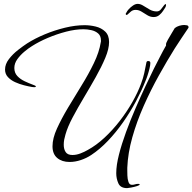

<svg xmlns="http://www.w3.org/2000/svg" viewBox="-20 -761 993 991"><path d="M636 210Q602 210 591 185.5Q580 161 580 133Q580 92 594 37Q608 -18 630.5 -79.5Q653 -141 679.5 -202Q706 -263 731 -316.5Q756 -370 775 -408Q790 -437 805.5 -467.5Q821 -498 837 -526V-533Q837 -539 846.5 -556Q856 -573 867 -591Q878 -609 882 -616Q892 -624 905.5 -628Q919 -632 931 -632Q935 -632 944 -630.5Q953 -629 953 -621V-618Q935 -591 917 -564.5Q899 -538 882 -511Q842 -447 800 -371.5Q758 -296 722 -215Q686 -134 663 -52.5Q640 29 637 105V119Q637 127 637.5 145Q638 163 643 178Q648 193 661 193Q669 193 677 190.5Q685 188 693 188Q694 188 697.5 188.5Q701 189 701 191Q701 195 687 199.5Q673 204 657 207Q641 210 636 210ZM339 75Q300 75 275.5 54.5Q251 34 251 -6Q251 -47 274 -97.5Q297 -148 331 -205Q365 -262 401 -320Q437 -378 464.5 -435Q492 -492 500 -542Q501 -544 501 -547Q501 -550 501 -552Q501 -576 486.5 -588.5Q472 -601 451 -605.5Q430 -610 411 -610Q369 -610 321 -597.5Q273 -585 227 -565.5Q181 -546 145 -523Q127 -512 106 -494.5Q85 -477 69.5 -455.5Q54 -434 54 -410Q54 -385 69.5 -368.5Q85 -352 107.5 -341.5Q130 -331 149 -324Q151 -323 158 -320.5Q165 -318 165 -314Q165 -312 161.5 -311.5Q158 -311 156 -311Q148 -311 145 -312Q127 -315 103.5 -321Q80 -327 58 -337Q36 -347 21 -363Q6 -379 6 -402Q6 -430 26 -456Q46 -482 73 -503Q100 -524 120 -537Q161 -563 211.5 -584Q262 -605 315.5 -618Q369 -631 417 -631Q445 -631 474 -624Q503 -617 523 -598Q543 -579 543 -544Q543 -509 523.5 -462.5Q504 -416 474.5 -363.5Q445 -311 413 -257.5Q381 -204 355 -155Q329 -106 318 -67Q314 -54 311.5 -41Q309 -28 309 -14Q309 9 319 24Q329 39 354 39Q374 39 395 31Q416 23 433 13Q477 -11 519 -50Q561 -89 597.5 -136Q634 -183 662.5 -233Q691 -283 708 -329Q719 -358 724.5 -383.5Q730 -409 736 -440Q738 -446 745 -446Q756 -446 756 -436Q756 -425 751.5 -406.5Q747 -388 741 -370Q735 -352 730 -341Q711 -293 682 -238.5Q653 -184 616 -131Q579 -78 537 -34Q495 10 451 39Q427 55 397.5 65Q368 75 339 75ZM773 -673Q756 -673 740.5 -682.5Q725 -692 710.5 -701Q696 -710 680 -710Q665 -710 655 -701Q645 -692 637 -685Q635 -684 633 -684Q629 -684 629 -689Q629 -693 633 -697Q635 -703 644.5 -713.5Q654 -724 666.5 -732.5Q679 -741 691 -741Q705 -741 720.5 -731Q736 -721 753 -711.5Q770 -702 789 -702Q803 -702 812 -714.5Q821 -727 827 -734Q832 -740 835 -740Q837 -740 837 -735Q837 -733 836 -729Q835 -725 833 -722Q829 -716 821.5 -704.5Q814 -693 802 -683Q790 -673 773 -673Z"/></svg>

Font: Bonheur Royale
Style: Regular
Weight: 400
Designer: Robert E. Leuschke
Foundry: Robert E. Leuschke
Version: Version 1.010; ttfautohint (v1.8.3)